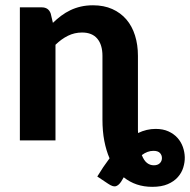

<svg xmlns="http://www.w3.org/2000/svg" viewBox="-20 -544 736 744"><path d="M576 96.5Q591 96.5 599.2 88.5Q607.5 80.5 607.5 68.5Q607.5 57 599.8 48.8Q592 40.5 574.5 40.5Q551.5 40.5 529.5 57Q538 78.5 549.8 87.5Q561.5 96.5 576 96.5ZM514.5 -51.5Q514.5 -45.5 514.5 -39.8Q514.5 -34 515 -28.5Q548 -44.5 583 -44.5Q611.5 -44.5 632.5 -35Q653.5 -25.5 667.5 -10Q681.5 5.5 688.5 25.2Q695.5 45 696 65Q696.5 84.5 690.2 105Q684 125.5 669.2 142.2Q654.5 159 630.2 169.5Q606 180 570 180Q505.5 180 459.5 143L449 160.5Q439 175 428.2 177.8Q417.5 180.5 399 168L357 140Q368.5 121 380.2 103.5Q392 86 404.5 69.5Q391.5 39.5 384.2 2Q377 -35.5 377 -81V-327.5Q377 -370.5 357 -394.2Q337 -418 298 -418Q269 -418 243.5 -405.5Q218 -393 195 -370.5V0H57V-515.5H142Q168 -515.5 176.5 -491.5L185 -455.5Q200.5 -470.5 217.2 -483Q234 -495.5 252.8 -504.5Q271.5 -513.5 293.2 -518.5Q315 -523.5 340.5 -523.5Q382.5 -523.5 415 -509Q447.5 -494.5 469.8 -468.5Q492 -442.5 503.2 -406.5Q514.5 -370.5 514.5 -327.5Z"/></svg>

Font: Lato 2
Style: Regular
Weight: 800
Designer: Lukasz Dziedzic with Adam Twardoch and Botio Nikoltchev
Foundry: tyPoland Lukasz Dziedzic
Version: Version 2.015; 2015-08-06; http://www.latofonts.com/